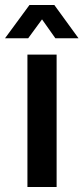

<svg xmlns="http://www.w3.org/2000/svg" viewBox="-51 -743 332 763"><path d="M-31 -591 66 -723H165L261 -591H169L116 -666L61 -591ZM58 0V-526H174V0Z"/></svg>

Font: Archivo SemiCondensed SemiBold
Style: Regular
Weight: 600
Width: 4
Designer: Hector Gatti
Foundry: Omnibus-Type
Version: Version 2.001; ttfautohint (v1.8.3)